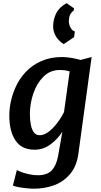

<svg xmlns="http://www.w3.org/2000/svg" viewBox="-20 -916 624 1185"><path d="M191 248.5Q169 248.5 142 245.8Q115 243 92.2 238.5Q69.5 234 59.5 229.5L84 133.5Q97.5 141 119.2 148.5Q141 156 166 160.8Q191 165.5 214.5 165.5Q270.5 165.5 299 135.8Q327.5 106 338.5 47L365 -103.5Q335.5 -57 291.2 -24.5Q247 8 193 8Q114 8 75.8 -48.8Q37.5 -105.5 37.5 -202Q37.5 -288.5 74 -373Q98 -428.5 138.8 -471.8Q179.5 -515 236 -539.5Q292.5 -564 362.5 -564Q389 -564 420 -558.8Q451 -553.5 477 -546L545.5 -564L463.5 34.5Q458 73.5 444.8 105Q431.5 136.5 410.5 160.5Q369 208 311.5 228.2Q254 248.5 191 248.5ZM225 -81.5Q246 -81.5 267.2 -94.2Q288.5 -107 308.5 -128Q328.5 -149 345.5 -174Q362.5 -199 375 -224L410 -475.5Q396 -480 380.8 -482Q365.5 -484 348.5 -484Q289.5 -484 248 -442.5Q206.5 -401 185.5 -338.5Q164.5 -276 164.5 -213.5Q164.5 -176.5 170.2 -146.5Q176 -116.5 189 -99Q202 -81.5 225 -81.5ZM390.5 -896.5 437 -864.5 435 -851Q418 -838.5 411.5 -822.5Q405 -806.5 405 -786Q405 -763.5 416 -744.2Q427 -725 442 -722.5L437.5 -687L373 -643.5Q354.5 -655 339.8 -671.8Q325 -688.5 316.5 -709.2Q308 -730 308 -754Q308 -794.5 326 -832.2Q344 -870 390.5 -896.5Z"/></svg>

Font: Merriweather Sans Medium
Style: Italic
Weight: 500
Italic angle: -7.5°
Designer: Eben Sorkin
Foundry: Eben Sorkin
Version: Version 2.001